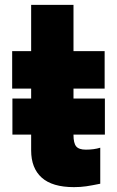

<svg xmlns="http://www.w3.org/2000/svg" viewBox="-20 -756 480 789"><path d="M282 -203V-201Q282 -168 293 -154.5Q304 -141 333 -141Q366 -141 392 -149V-1Q358 6 334.5 9.5Q311 13 284 13Q195 13 151.5 -26Q108 -65 108 -138V-203H31V-351H108V-392H30V-546H108V-736H282V-546H410V-392H282V-351H411V-203Z"/></svg>

Font: Biryani Heavy
Style: Regular
Weight: 900
Designer: Dan Reynolds and Mathieu Réguer
Foundry: Dan Reynolds and Mathieu Réguer
Version: Version 1.003; ttfautohint (v1.1) -l 5 -r 5 -G 72 -x 0 -D la